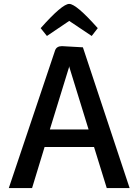

<svg xmlns="http://www.w3.org/2000/svg" viewBox="-20 -962 708 982"><path d="M334 -855 220 -778 188 -818Q298 -942 334 -942Q370 -942 480 -818L449 -778ZM25 0 262 -705Q270 -726 297 -726Q308 -726 404 -720L643 0H526L461 -210H208L144 0ZM235 -300H433L333 -624V-618Z"/></svg>

Font: Convergence
Style: Regular
Weight: 400
Designer: Nicolas Silva and John Vargas
Foundry: Nicolas Silva and Jonh Vargas
Version: Version 1.002